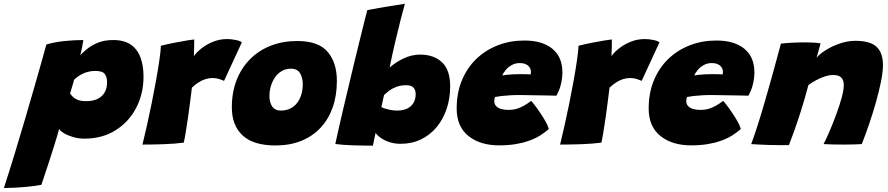

<svg xmlns="http://www.w3.org/2000/svg" viewBox="-133 -740 4570 988"><path d="M-113 227.5Q-85 141.5 -56.5 48Q-28 -45.5 -1.5 -135.8Q25 -226 47 -303.2Q69 -380.5 84.5 -435Q100 -489.5 105.5 -511Q147.5 -523.5 198.2 -528.8Q249 -534 296 -534Q293 -515.5 289 -494.8Q285 -474 280 -456Q291 -468 313 -486.5Q335 -505 369 -519.5Q403 -534 449.5 -534Q506.5 -534 540.8 -509.8Q575 -485.5 590.2 -443.2Q605.5 -401 605.5 -346Q605.5 -257.5 567.8 -185Q530 -112.5 461.5 -69.5Q393 -26.5 300.5 -26.5Q272 -26.5 244.2 -34.5Q216.5 -42.5 196.5 -54.2Q176.5 -66 171.5 -77Q168 -64 159.8 -36.2Q151.5 -8.5 140.5 26.5Q129.5 61.5 117.8 97.2Q106 133 96 163.2Q86 193.5 80 211Q45.5 217.5 8.2 221Q-29 224.5 -61.2 226Q-93.5 227.5 -113 227.5ZM311.5 -219.5Q343.5 -219.5 367.2 -230.2Q391 -241 404.5 -262.8Q418 -284.5 418 -317Q418 -343.5 406.2 -359.2Q394.5 -375 358 -375Q338.5 -375 322 -371Q305.5 -367 292.2 -360.5Q279 -354 268 -346Q257 -338 248 -329.5Q247 -325 245 -317.8Q243 -310.5 240.5 -302Q238 -293.5 235.5 -285.2Q233 -277 231 -270.2Q229 -263.5 227.5 -259.5Q233 -251 242 -241.8Q251 -232.5 267.2 -226Q283.5 -219.5 311.5 -219.5Z M864.5 -451Q879 -472 905.2 -492.2Q931.5 -512.5 965 -525.8Q998.5 -539 1035.5 -539Q1058 -539 1081.2 -534Q1104.5 -529 1111.5 -522L1020 -324Q1010.5 -328 995.5 -333.2Q980.5 -338.5 961.5 -338.5Q942.5 -338.5 924.2 -332.8Q906 -327 888.8 -316Q871.5 -305 854.5 -289Q851.5 -263.5 846.2 -222.5Q841 -181.5 834.8 -137.5Q828.5 -93.5 822.5 -57.8Q816.5 -22 812.5 -6Q766.5 0 710 2Q653.5 4 600 4Q610 -36.5 622.5 -91.5Q635 -146.5 647.2 -207.2Q659.5 -268 670 -326Q680.5 -384 687.2 -431Q694 -478 695 -504.5Q728 -513 765 -520.2Q802 -527.5 830.5 -532Q859 -536.5 866.5 -537Q866.5 -520 866 -492.8Q865.5 -465.5 864.5 -451Z M1284.5 8.5Q1171.5 8.5 1115.8 -42.8Q1060 -94 1060 -187.5Q1060 -265 1084.5 -327.8Q1109 -390.5 1153.8 -435.5Q1198.5 -480.5 1260.2 -504.8Q1322 -529 1396.5 -529Q1505.5 -529 1553 -473.2Q1600.5 -417.5 1600.5 -324Q1600.5 -248 1578.8 -186.8Q1557 -125.5 1515.8 -81.8Q1474.5 -38 1416.2 -14.8Q1358 8.5 1284.5 8.5ZM1311.5 -171Q1340 -171 1361.2 -181.8Q1382.5 -192.5 1396.8 -211.5Q1411 -230.5 1418 -255Q1425 -279.5 1425 -307Q1425 -339 1411.2 -362.8Q1397.5 -386.5 1364 -386.5Q1338 -386.5 1317.5 -374.8Q1297 -363 1282.8 -342.8Q1268.5 -322.5 1261 -297.2Q1253.5 -272 1253.5 -245Q1253.5 -213 1267.8 -192Q1282 -171 1311.5 -171Z M1592.5 1Q1596 -16.5 1605 -57Q1614 -97.5 1627 -152.8Q1640 -208 1655 -271.2Q1670 -334.5 1685.2 -398.2Q1700.5 -462 1714.8 -519.5Q1729 -577 1740 -621.2Q1751 -665.5 1757 -688Q1764 -689.5 1817.2 -699Q1870.5 -708.5 1950.5 -720.5Q1942.5 -692 1929 -640Q1915.5 -588 1900.5 -523.8Q1885.5 -459.5 1872 -393Q1889 -407 1907.2 -419Q1925.5 -431 1945 -440Q1964.5 -449 1985.5 -454Q2006.5 -459 2029 -459Q2100 -459 2141.8 -419.2Q2183.5 -379.5 2183.5 -295.5Q2183.5 -234 2165.5 -180.2Q2147.5 -126.5 2114 -86Q2080.5 -45.5 2033.5 -22.8Q1986.5 0 1928.5 0Q1894.5 0 1867 -10Q1839.5 -20 1822 -33.5Q1804.5 -47 1800 -57Q1796.5 -42.5 1791.8 -19.8Q1787 3 1786 9.5Q1739 9.5 1684.2 7.8Q1629.5 6 1592.5 1ZM1829.5 -189Q1836.5 -185 1850 -180.8Q1863.5 -176.5 1879.5 -173.8Q1895.5 -171 1910 -171Q1940.5 -171 1961.8 -181Q1983 -191 1994.5 -210.2Q2006 -229.5 2006 -256.5Q2006 -276 1995 -288.8Q1984 -301.5 1957.5 -301.5Q1928 -301.5 1905.8 -292.8Q1883.5 -284 1868 -272Q1852.5 -260 1843 -250.5Q1842.5 -247 1841 -241Q1839.5 -235 1838 -227.8Q1836.5 -220.5 1834.8 -213Q1833 -205.5 1831.8 -199.2Q1830.5 -193 1829.5 -189Z M2691 -76Q2670 -57 2644.2 -41.5Q2618.5 -26 2587.2 -15Q2556 -4 2518.2 2Q2480.5 8 2435.5 8Q2337.5 8 2277.2 -40.5Q2217 -89 2217 -181.5Q2217 -262 2243.8 -326.5Q2270.5 -391 2318 -436.8Q2365.5 -482.5 2428.8 -507Q2492 -531.5 2565.5 -531.5Q2658 -531.5 2709.5 -489Q2761 -446.5 2761 -368Q2761 -337.5 2753 -305Q2745 -272.5 2730 -247.5Q2722 -248 2695 -248.5Q2668 -249 2634.8 -249.5Q2601.5 -250 2574.2 -250.5Q2547 -251 2538.5 -251Q2513 -251 2489.2 -249.5Q2465.5 -248 2446.5 -245.8Q2427.5 -243.5 2414.5 -241Q2410.5 -233 2410.5 -220Q2410.5 -204 2420.2 -193.8Q2430 -183.5 2446.2 -179Q2462.5 -174.5 2482 -174.5Q2496 -174.5 2509.5 -176.5Q2523 -178.5 2536.8 -183.8Q2550.5 -189 2566.2 -198Q2582 -207 2600.5 -221Q2603 -218.5 2615.2 -203Q2627.5 -187.5 2643 -165Q2658.5 -142.5 2672.2 -118.8Q2686 -95 2691 -76ZM2451.5 -352Q2461.5 -353.5 2475 -355Q2488.5 -356.5 2505.5 -357.5Q2522.5 -358.5 2543 -358.5Q2554.5 -358.5 2565.5 -358.2Q2576.5 -358 2585 -357.8Q2593.5 -357.5 2597.5 -357Q2598.5 -361 2598.8 -364.8Q2599 -368.5 2599 -372Q2598.5 -384.5 2591.5 -394.2Q2584.5 -404 2572 -409.8Q2559.5 -415.5 2542 -415.5Q2517.5 -415.5 2498.5 -404.2Q2479.5 -393 2467.8 -378Q2456 -363 2451.5 -352Z M3013.5 -451Q3028 -472 3054.2 -492.2Q3080.5 -512.5 3114 -525.8Q3147.5 -539 3184.5 -539Q3207 -539 3230.2 -534Q3253.5 -529 3260.5 -522L3169 -324Q3159.5 -328 3144.5 -333.2Q3129.5 -338.5 3110.5 -338.5Q3091.5 -338.5 3073.2 -332.8Q3055 -327 3037.8 -316Q3020.5 -305 3003.5 -289Q3000.5 -263.5 2995.2 -222.5Q2990 -181.5 2983.8 -137.5Q2977.5 -93.5 2971.5 -57.8Q2965.5 -22 2961.5 -6Q2915.5 0 2859 2Q2802.5 4 2749 4Q2759 -36.5 2771.5 -91.5Q2784 -146.5 2796.2 -207.2Q2808.5 -268 2819 -326Q2829.5 -384 2836.2 -431Q2843 -478 2844 -504.5Q2877 -513 2914 -520.2Q2951 -527.5 2979.5 -532Q3008 -536.5 3015.5 -537Q3015.5 -520 3015 -492.8Q3014.5 -465.5 3013.5 -451Z M3679 -76Q3658 -57 3632.2 -41.5Q3606.5 -26 3575.2 -15Q3544 -4 3506.2 2Q3468.5 8 3423.5 8Q3325.5 8 3265.2 -40.5Q3205 -89 3205 -181.5Q3205 -262 3231.8 -326.5Q3258.5 -391 3306 -436.8Q3353.5 -482.5 3416.8 -507Q3480 -531.5 3553.5 -531.5Q3646 -531.5 3697.5 -489Q3749 -446.5 3749 -368Q3749 -337.5 3741 -305Q3733 -272.5 3718 -247.5Q3710 -248 3683 -248.5Q3656 -249 3622.8 -249.5Q3589.5 -250 3562.2 -250.5Q3535 -251 3526.5 -251Q3501 -251 3477.2 -249.5Q3453.5 -248 3434.5 -245.8Q3415.5 -243.5 3402.5 -241Q3398.5 -233 3398.5 -220Q3398.5 -204 3408.2 -193.8Q3418 -183.5 3434.2 -179Q3450.5 -174.5 3470 -174.5Q3484 -174.5 3497.5 -176.5Q3511 -178.5 3524.8 -183.8Q3538.5 -189 3554.2 -198Q3570 -207 3588.5 -221Q3591 -218.5 3603.2 -203Q3615.5 -187.5 3631 -165Q3646.5 -142.5 3660.2 -118.8Q3674 -95 3679 -76ZM3439.5 -352Q3449.5 -353.5 3463 -355Q3476.5 -356.5 3493.5 -357.5Q3510.5 -358.5 3531 -358.5Q3542.5 -358.5 3553.5 -358.2Q3564.5 -358 3573 -357.8Q3581.5 -357.5 3585.5 -357Q3586.5 -361 3586.8 -364.8Q3587 -368.5 3587 -372Q3586.5 -384.5 3579.5 -394.2Q3572.5 -404 3560 -409.8Q3547.5 -415.5 3530 -415.5Q3505.5 -415.5 3486.5 -404.2Q3467.5 -393 3455.8 -378Q3444 -363 3439.5 -352Z M3926.5 7Q3907.5 7 3879.8 6.8Q3852 6.5 3823.5 6Q3801.5 5 3772 3.8Q3742.5 2.5 3732.5 1.5Q3748 -40 3765.8 -95.5Q3783.5 -151 3802.8 -217.5Q3822 -284 3843 -359.2Q3864 -434.5 3885.5 -515.5Q3910 -518.5 3943 -520.2Q3976 -522 4008 -522Q4031.5 -522 4052.8 -520.8Q4074 -519.5 4089.5 -517Q4088.5 -513 4085 -499.8Q4081.5 -486.5 4077 -470.8Q4072.5 -455 4068.5 -442.5Q4082.5 -460.5 4114.5 -481Q4146.5 -501.5 4187.5 -515.8Q4228.5 -530 4269 -530Q4345 -530 4377.8 -499Q4410.5 -468 4410.5 -405Q4410.5 -369.5 4400.2 -319Q4390 -268.5 4373.8 -211.5Q4357.5 -154.5 4338.5 -99Q4319.5 -43.5 4301.5 1.5Q4288.5 2.5 4262 3.2Q4235.5 4 4206 4Q4174 4 4145.5 3.2Q4117 2.5 4105 1.5Q4117.5 -22.5 4135 -63Q4152.5 -103.5 4169.5 -149.2Q4186.5 -195 4197.8 -236Q4209 -277 4209 -302Q4209 -326.5 4196.8 -340.2Q4184.5 -354 4154 -354Q4134.5 -354 4112 -346.8Q4089.5 -339.5 4067.5 -327.8Q4045.5 -316 4027 -302.5Q4007 -227 3988 -167.8Q3969 -108.5 3953.5 -65Q3938 -21.5 3926.5 7Z"/></svg>

Font: Grandstander Thin Black
Style: Italic
Weight: 900
Italic angle: -15°
Version: Version 1.200